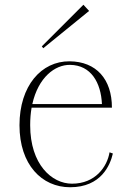

<svg xmlns="http://www.w3.org/2000/svg" viewBox="-20 -773 551 808"><path d="M275 15C406 15 444 -79 455 -127L441 -132C431 -71 381 0 283 0C198 0 107 -81 107 -246C107 -273 109 -297 113 -320H451C451 -440 385 -514 273 -515C154 -516 62 -412 62 -246C62 -80 156 15 275 15ZM355 -727 331 -753 156 -578 162 -570ZM116 -335C141 -447 211 -501 275 -500C363 -499 405 -425 409 -335Z"/></svg>

Font: Sprat Condensed Thin
Style: Regular
Weight: 100
Width: 3
Designer: Ethan Nakache
Foundry: Collletttivo
Version: Version 2.000;Glyphs 3.2 (3217)